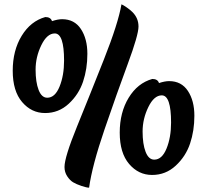

<svg xmlns="http://www.w3.org/2000/svg" viewBox="-20 -788 960 890"><path d="M234 -633Q198 -633 171.5 -578.5Q145 -524 145 -465.5Q145 -407 159 -371Q173 -335 199 -335Q235 -335 256 -386.5Q277 -438 277 -507Q277 -633 234 -633ZM190 -709Q215 -709 221 -690Q248 -699 268 -699Q325 -699 355 -653.5Q385 -608 385 -538.5Q385 -469 365 -409.5Q345 -350 298.5 -307Q252 -264 189 -264Q126 -264 82.5 -315Q39 -366 39 -460Q39 -554 80.5 -622Q122 -690 190 -709ZM730 -346Q694 -346 667.5 -291.5Q641 -237 641 -178.5Q641 -120 655 -84Q669 -48 695 -48Q731 -48 752 -99.5Q773 -151 773 -220Q773 -346 730 -346ZM686 -422Q711 -422 717 -403Q744 -412 764 -412Q821 -412 851 -366.5Q881 -321 881 -251.5Q881 -182 861 -122.5Q841 -63 794.5 -20Q748 23 685 23Q622 23 578.5 -28Q535 -79 535 -173Q535 -267 576.5 -335Q618 -403 686 -422ZM543 -768Q551 -765 567.5 -753.5Q584 -742 594 -732Q622 -704 622 -665Q622 -626 572 -491Q522 -356 464.5 -188Q407 -20 393 82Q382 82 358 74Q334 66 319 57Q304 48 291.5 29Q279 10 279 -14Q279 -59 337 -201.5Q395 -344 461.5 -512Q528 -680 543 -768Z"/></svg>

Font: Merienda One
Style: Regular
Weight: 400
Designer: Eduardo Rodriguez Tunni
Foundry: Eduardo Rodriguez Tunni
Version: Version 1.001